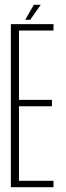

<svg xmlns="http://www.w3.org/2000/svg" viewBox="-20 -775 272 795"><path d="M25 0V-675H201.5V-648.5H58.5V-361.5H195V-335H58.5V-26.5H201.5V0ZM84.5 -693 120 -755H148.5L105 -693Z"/></svg>

Font: Anybody Condensed ExtraLight
Style: Regular
Weight: 200
Width: 3
Designer: Tyler Finck
Foundry: Etcetera Type Company
Version: Version 1.010; ttfautohint (v1.8.3) -l 8 -r 50 -G 200 -x 14 